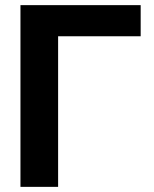

<svg xmlns="http://www.w3.org/2000/svg" viewBox="-20 -727 599 747"><path d="M527.3 -585.9H206.1V0H59.6V-707H527.3Z"/></svg>

Font: Pretendard Std
Style: Bold
Weight: 700
Designer: Base glyphs from Inter by Rasmus Andersson; Hangeul glyphs from Noto Sans CJK(Source Han Sans) by Jang Soo-young and Kan
Foundry: Kil Hyung-jin
Version: Version 1.309